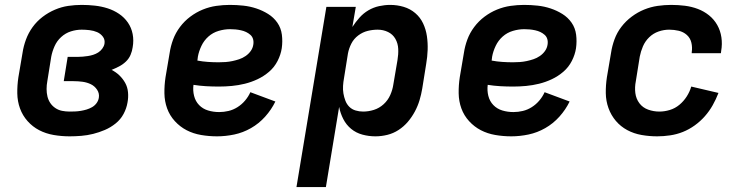

<svg xmlns="http://www.w3.org/2000/svg" viewBox="-20 -548 3040 783"><path d="M264 8Q231 8 199 2.5Q167 -3 140 -17Q113 -31 92.5 -54Q72 -77 61.5 -106Q51 -135 50.5 -167.5Q50 -200 55 -233L72 -333Q76 -360 86 -387Q96 -414 113 -437.5Q130 -461 153.5 -479Q177 -497 204 -508.5Q231 -520 258.5 -524Q286 -528 313 -528Q340 -528 367 -525Q394 -522 419 -514Q444 -506 465.5 -491.5Q487 -477 501.5 -456Q516 -435 521 -409Q526 -383 521 -355Q519 -340 512.5 -324.5Q506 -309 493.5 -297Q481 -285 465.5 -277Q450 -269 435 -263Q453 -254 467 -240.5Q481 -227 490.5 -210Q500 -193 502 -172Q504 -151 500 -130Q496 -106 484 -83.5Q472 -61 451.5 -44.5Q431 -28 407.5 -18Q384 -8 360 -2Q336 4 311.5 6Q287 8 264 8ZM264 -93Q275 -93 286.5 -93.5Q298 -94 310 -96Q322 -98 333.5 -101.5Q345 -105 355.5 -111Q366 -117 373.5 -127Q381 -137 383 -149Q386 -167 376 -182Q366 -197 350.5 -204.5Q335 -212 317 -214.5Q299 -217 280 -217H240L256 -316H296Q307 -316 317.5 -317Q328 -318 338.5 -319.5Q349 -321 360 -324.5Q371 -328 380.5 -334Q390 -340 397 -349.5Q404 -359 406 -369Q409 -386 399.5 -398.5Q390 -411 376 -417Q362 -423 345.5 -425Q329 -427 313 -427Q291 -427 269 -420Q247 -413 229.5 -397Q212 -381 202.5 -359.5Q193 -338 189 -317L173 -217Q170 -201 170 -185Q170 -169 173.5 -154.5Q177 -140 185 -128Q193 -116 205.5 -107.5Q218 -99 233 -96Q248 -93 264 -93Z M865 8Q832 8 800 2.5Q768 -3 741 -17Q714 -31 693 -54Q672 -77 661.5 -106Q651 -135 650.5 -167.5Q650 -200 655 -233L672 -333Q676 -360 686 -387Q696 -414 714 -438Q732 -462 756 -480Q780 -498 807 -509Q834 -520 862 -524Q890 -528 917 -528Q945 -528 972.5 -525Q1000 -522 1025.5 -513.5Q1051 -505 1073.5 -491Q1096 -477 1111 -455.5Q1126 -434 1129.5 -406.5Q1133 -379 1129 -351Q1125 -325 1112 -299.5Q1099 -274 1077.5 -255.5Q1056 -237 1030.5 -225Q1005 -213 978.5 -206.5Q952 -200 925.5 -197.5Q899 -195 873 -195Q846 -195 820 -196.5Q794 -198 769 -202Q766 -179 771.5 -157Q777 -135 792 -119.5Q807 -104 828.5 -97.5Q850 -91 874 -91Q893 -91 912 -95.5Q931 -100 948.5 -111Q966 -122 979.5 -138Q993 -154 1001 -172L1103 -134Q1087 -101 1061.5 -72.5Q1036 -44 1003.5 -25.5Q971 -7 935.5 0.5Q900 8 865 8ZM872 -294Q886 -294 900 -295Q914 -296 928 -299Q942 -302 955.5 -306.5Q969 -311 981.5 -319.5Q994 -328 1002.5 -340Q1011 -352 1013 -366Q1015 -378 1012 -388.5Q1009 -399 1001 -406Q993 -413 983.5 -417.5Q974 -422 962.5 -424.5Q951 -427 940 -428Q929 -429 918 -429Q895 -429 871.5 -422Q848 -415 830 -399Q812 -383 801.5 -361Q791 -339 787 -317L785 -301Q806 -297 828 -295.5Q850 -294 872 -294Z M1189 215 1311 -520H1431L1417 -438Q1430 -458 1446 -476Q1462 -494 1482.5 -506Q1503 -518 1526 -523Q1549 -528 1571 -528Q1600 -528 1626.5 -520Q1653 -512 1673.5 -494.5Q1694 -477 1705.5 -452.5Q1717 -428 1721 -400.5Q1725 -373 1724 -344.5Q1723 -316 1718 -287L1702 -187Q1698 -163 1691 -139.5Q1684 -116 1672 -93.5Q1660 -71 1643.5 -51.5Q1627 -32 1605.5 -18Q1584 -4 1559.5 2Q1535 8 1511 8Q1484 8 1458 1Q1432 -6 1412 -22.5Q1392 -39 1380 -62.5Q1368 -86 1363 -112L1309 215ZM1461 -93Q1483 -93 1505 -100Q1527 -107 1544.5 -123Q1562 -139 1571.5 -160.5Q1581 -182 1584 -203L1601 -303Q1605 -326 1604 -348.5Q1603 -371 1592.5 -389.5Q1582 -408 1562.5 -417.5Q1543 -427 1520 -427Q1500 -427 1479.5 -422Q1459 -417 1441 -403.5Q1423 -390 1413 -370.5Q1403 -351 1399 -330L1383 -230Q1380 -214 1379 -198Q1378 -182 1380.5 -167Q1383 -152 1388.5 -137.5Q1394 -123 1404.5 -112.5Q1415 -102 1430 -97.5Q1445 -93 1461 -93Z M2065 8Q2032 8 2000 2.5Q1968 -3 1941 -17Q1914 -31 1893 -54Q1872 -77 1861.5 -106Q1851 -135 1850.5 -167.5Q1850 -200 1855 -233L1872 -333Q1876 -360 1886 -387Q1896 -414 1914 -438Q1932 -462 1956 -480Q1980 -498 2007 -509Q2034 -520 2062 -524Q2090 -528 2117 -528Q2145 -528 2172.5 -525Q2200 -522 2225.5 -513.5Q2251 -505 2273.5 -491Q2296 -477 2311 -455.5Q2326 -434 2329.5 -406.5Q2333 -379 2329 -351Q2325 -325 2312 -299.5Q2299 -274 2277.5 -255.5Q2256 -237 2230.5 -225Q2205 -213 2178.5 -206.5Q2152 -200 2125.5 -197.5Q2099 -195 2073 -195Q2046 -195 2020 -196.5Q1994 -198 1969 -202Q1966 -179 1971.5 -157Q1977 -135 1992 -119.5Q2007 -104 2028.5 -97.5Q2050 -91 2074 -91Q2093 -91 2112 -95.5Q2131 -100 2148.5 -111Q2166 -122 2179.5 -138Q2193 -154 2201 -172L2303 -134Q2287 -101 2261.5 -72.5Q2236 -44 2203.5 -25.5Q2171 -7 2135.5 0.5Q2100 8 2065 8ZM2072 -294Q2086 -294 2100 -295Q2114 -296 2128 -299Q2142 -302 2155.5 -306.5Q2169 -311 2181.5 -319.5Q2194 -328 2202.5 -340Q2211 -352 2213 -366Q2215 -378 2212 -388.5Q2209 -399 2201 -406Q2193 -413 2183.5 -417.5Q2174 -422 2162.5 -424.5Q2151 -427 2140 -428Q2129 -429 2118 -429Q2095 -429 2071.5 -422Q2048 -415 2030 -399Q2012 -383 2001.5 -361Q1991 -339 1987 -317L1985 -301Q2006 -297 2028 -295.5Q2050 -294 2072 -294Z M2660 8Q2628 8 2596.5 2.5Q2565 -3 2538 -17.5Q2511 -32 2491.5 -55Q2472 -78 2461.5 -107Q2451 -136 2450.5 -168Q2450 -200 2455 -233L2472 -333Q2476 -360 2486 -387.5Q2496 -415 2514 -438.5Q2532 -462 2556 -480Q2580 -498 2607 -509Q2634 -520 2662 -524Q2690 -528 2717 -528Q2746 -528 2773.5 -524.5Q2801 -521 2826 -511.5Q2851 -502 2871.5 -485.5Q2892 -469 2905 -446Q2918 -423 2922 -395.5Q2926 -368 2921 -340L2920 -331H2801V-335Q2804 -355 2799.5 -374Q2795 -393 2781 -405.5Q2767 -418 2748 -422.5Q2729 -427 2709 -427Q2687 -427 2665.5 -419.5Q2644 -412 2627.5 -396Q2611 -380 2602 -359Q2593 -338 2589 -317L2573 -217Q2568 -192 2571 -168.5Q2574 -145 2587.5 -127Q2601 -109 2623 -101Q2645 -93 2669 -93Q2690 -93 2711.5 -99.5Q2733 -106 2750.5 -120.5Q2768 -135 2780.5 -154.5Q2793 -174 2799 -195L2910 -169Q2900 -143 2886.5 -119Q2873 -95 2854.5 -74Q2836 -53 2813 -36.5Q2790 -20 2765 -10Q2740 0 2713 4Q2686 8 2660 8Z"/></svg>

Font: Iosevka Extended
Style: Bold Italic
Weight: 700
Width: 7
Italic angle: -9°
Monospace: yes
Designer: Belleve Invis
Foundry: Belleve Invis
Version: Version 32.5.0; ttfautohint (v1.8.4)